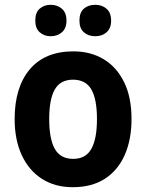

<svg xmlns="http://www.w3.org/2000/svg" viewBox="-20 -770 609 800"><path d="M528 -274Q528 -189 500 -125Q472 -61 417.5 -25.5Q363 10 283 10Q209 10 154.5 -25Q100 -60 70.5 -124Q41 -188 41 -274Q41 -406 104 -481Q167 -556 286 -556Q357 -556 411.5 -523.5Q466 -491 497 -428Q528 -365 528 -274ZM185 -274Q185 -191 208.5 -149.5Q232 -108 285 -108Q337 -108 360.5 -149.5Q384 -191 384 -274Q384 -357 360.5 -397.5Q337 -438 284 -438Q232 -438 208.5 -397.5Q185 -357 185 -274ZM127 -684Q127 -718 145.5 -734Q164 -750 191 -750Q219 -750 238 -733.5Q257 -717 257 -684Q257 -652 238 -635.5Q219 -619 191 -619Q164 -619 145.5 -635.5Q127 -652 127 -684ZM311 -684Q311 -718 329.5 -734Q348 -750 377 -750Q405 -750 424 -733.5Q443 -717 443 -684Q443 -652 424 -635.5Q405 -619 377 -619Q348 -619 329.5 -635.5Q311 -652 311 -684Z"/></svg>

Font: Noto Sans Gurmukhi UI SemiCondensed
Style: Bold
Weight: 700
Width: 4
Designer: Jelle Bosma - Monotype Design Team
Foundry: Monotype Imaging Inc.
Version: Version 2.004; ttfautohint (v1.8.4.7-5d5b)